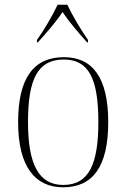

<svg xmlns="http://www.w3.org/2000/svg" viewBox="-20 -786 537 816"><path d="M137 -616V-606H141C181 -651 216 -690 246 -735C275 -691 311 -650 350 -606H354V-616C326 -656 287 -721 266 -766H225C204 -721 166 -656 137 -616ZM248 10C374 10 440 -77 440 -267C440 -455 374 -543 252 -543C122 -543 57 -453 57 -267C57 -78 129 10 248 10ZM249 0C145 0 99 -87 99 -267C99 -451 141 -533 251 -533C356 -533 398 -454 398 -267C398 -91 359 0 249 0Z"/></svg>

Font: Noto Serif Display SemiCondensed ExtraLight
Style: Regular
Weight: 200
Width: 4
Designer: Monotype Design Team
Foundry: Monotype Imaging Inc.
Version: Version 2.009